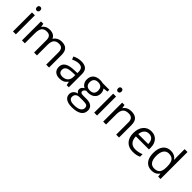

<svg xmlns="http://www.w3.org/2000/svg" viewBox="252 -2172 3824 3824"><g transform="rotate(45 2164.0 -260.0)"><path d="M167 0H85.9V-535.2H167ZM79.1 -680.2Q79.1 -708 92.8 -720.9Q106.4 -733.9 127 -733.9Q146.5 -733.9 160.6 -720.7Q174.8 -707.5 174.8 -680.2Q174.8 -652.8 160.6 -639.4Q146.5 -626 127 -626Q106.4 -626 92.8 -639.4Q79.1 -652.8 79.1 -680.2Z M1021 0V-348.1Q1021 -412.1 993.7 -444.1Q966.3 -476.1 908.7 -476.1Q833 -476.1 796.9 -432.6Q760.7 -389.2 760.7 -298.8V0H679.7V-348.1Q679.7 -412.1 652.3 -444.1Q625 -476.1 566.9 -476.1Q490.7 -476.1 455.3 -430.4Q419.9 -384.8 419.9 -280.8V0H338.9V-535.2H404.8L418 -461.9H421.9Q444.8 -501 486.6 -522.9Q528.3 -544.9 580.1 -544.9Q705.6 -544.9 744.1 -454.1H748Q772 -496.1 817.4 -520.5Q862.8 -544.9 920.9 -544.9Q1011.7 -544.9 1056.9 -498.3Q1102.1 -451.7 1102.1 -349.1V0Z M1598.1 0 1582 -76.2H1578.1Q1538.1 -25.9 1498.3 -8.1Q1458.5 9.8 1398.9 9.8Q1319.3 9.8 1274.2 -31.2Q1229 -72.3 1229 -147.9Q1229 -310.1 1488.3 -317.9L1579.1 -320.8V-354Q1579.1 -417 1552 -447Q1524.9 -477.1 1465.3 -477.1Q1398.4 -477.1 1314 -436L1289.1 -498Q1328.6 -519.5 1375.7 -531.7Q1422.9 -543.9 1470.2 -543.9Q1565.9 -543.9 1612.1 -501.5Q1658.2 -459 1658.2 -365.2V0ZM1415 -57.1Q1490.7 -57.1 1533.9 -98.6Q1577.1 -140.1 1577.1 -214.8V-263.2L1496.1 -259.8Q1399.4 -256.3 1356.7 -229.7Q1314 -203.1 1314 -147Q1314 -103 1340.6 -80.1Q1367.2 -57.1 1415 -57.1Z M2263.2 -535.2V-483.9L2164.1 -472.2Q2177.7 -455.1 2188.5 -427.5Q2199.2 -399.9 2199.2 -365.2Q2199.2 -286.6 2145.5 -239.7Q2091.8 -192.9 1998 -192.9Q1974.1 -192.9 1953.1 -196.8Q1901.4 -169.4 1901.4 -127.9Q1901.4 -106 1919.4 -95.5Q1937.5 -85 1981.4 -85H2076.2Q2163.1 -85 2209.7 -48.3Q2256.3 -11.7 2256.3 58.1Q2256.3 147 2185.1 193.6Q2113.8 240.2 1977.1 240.2Q1872.1 240.2 1815.2 201.2Q1758.3 162.1 1758.3 90.8Q1758.3 42 1789.6 6.3Q1820.8 -29.3 1877.4 -42Q1856.9 -51.3 1843 -70.8Q1829.1 -90.3 1829.1 -116.2Q1829.1 -145.5 1844.7 -167.5Q1860.4 -189.5 1894 -210Q1852.5 -227.1 1826.4 -268.1Q1800.3 -309.1 1800.3 -361.8Q1800.3 -449.7 1853 -497.3Q1905.8 -544.9 2002.4 -544.9Q2044.4 -544.9 2078.1 -535.2ZM1836.4 89.8Q1836.4 133.3 1873 155.8Q1909.7 178.2 1978 178.2Q2080.1 178.2 2129.2 147.7Q2178.2 117.2 2178.2 64.9Q2178.2 21.5 2151.4 4.6Q2124.5 -12.2 2050.3 -12.2H1953.1Q1897.9 -12.2 1867.2 14.2Q1836.4 40.5 1836.4 89.8ZM1880.4 -363.8Q1880.4 -307.6 1912.1 -278.8Q1943.8 -250 2000.5 -250Q2119.1 -250 2119.1 -365.2Q2119.1 -485.8 1999 -485.8Q1941.9 -485.8 1911.1 -455.1Q1880.4 -424.3 1880.4 -363.8Z M2454.1 0H2373V-535.2H2454.1ZM2366.2 -680.2Q2366.2 -708 2379.9 -720.9Q2393.6 -733.9 2414.1 -733.9Q2433.6 -733.9 2447.8 -720.7Q2461.9 -707.5 2461.9 -680.2Q2461.9 -652.8 2447.8 -639.4Q2433.6 -626 2414.1 -626Q2393.6 -626 2379.9 -639.4Q2366.2 -652.8 2366.2 -680.2Z M2992.2 0V-346.2Q2992.2 -411.6 2962.4 -443.8Q2932.6 -476.1 2869.1 -476.1Q2785.2 -476.1 2746.1 -430.7Q2707 -385.3 2707 -280.8V0H2626V-535.2H2691.9L2705.1 -461.9H2709Q2733.9 -501.5 2778.8 -523.2Q2823.7 -544.9 2878.9 -544.9Q2975.6 -544.9 3024.4 -498.3Q3073.2 -451.7 3073.2 -349.1V0Z M3465.8 9.8Q3347.2 9.8 3278.6 -62.5Q3210 -134.8 3210 -263.2Q3210 -392.6 3273.7 -468.8Q3337.4 -544.9 3444.8 -544.9Q3545.4 -544.9 3604 -478.8Q3662.6 -412.6 3662.6 -304.2V-252.9H3293.9Q3296.4 -158.7 3341.6 -109.9Q3386.7 -61 3468.8 -61Q3555.2 -61 3639.6 -97.2V-24.9Q3596.7 -6.3 3558.3 1.7Q3520 9.8 3465.8 9.8ZM3443.8 -477.1Q3379.4 -477.1 3341.1 -435.1Q3302.7 -393.1 3295.9 -318.8H3575.7Q3575.7 -395.5 3541.5 -436.3Q3507.3 -477.1 3443.8 -477.1Z M4165 -71.8H4160.6Q4104.5 9.8 3992.7 9.8Q3887.7 9.8 3829.3 -62Q3771 -133.8 3771 -266.1Q3771 -398.4 3829.6 -471.7Q3888.2 -544.9 3992.7 -544.9Q4101.6 -544.9 4159.7 -465.8H4166L4162.6 -504.4L4160.6 -542V-759.8H4241.7V0H4175.8ZM4002.9 -58.1Q4085.9 -58.1 4123.3 -103.3Q4160.6 -148.4 4160.6 -249V-266.1Q4160.6 -379.9 4122.8 -428.5Q4085 -477.1 4002 -477.1Q3930.7 -477.1 3892.8 -421.6Q3855 -366.2 3855 -265.1Q3855 -162.6 3892.6 -110.4Q3930.2 -58.1 4002.9 -58.1Z"/></g></svg>

Font: f0_31487 
Style: Regular
Weight: 400
Foundry: Ascender Corporation
Version: Version 1.10